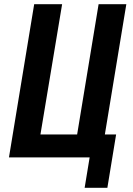

<svg xmlns="http://www.w3.org/2000/svg" viewBox="-20 -755 640 921"><path d="M386 146 410 0H23L144 -735H278L174 -110H350L453 -735H586L483 -110H537L495 146Z"/></svg>

Font: Iosevka Curly XBdEx
Style: Italic
Weight: 800
Width: 7
Italic angle: -9°
Monospace: yes
Designer: Belleve Invis
Foundry: Belleve Invis
Version: Version 11.1.0; ttfautohint (v1.8.3)